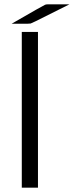

<svg xmlns="http://www.w3.org/2000/svg" viewBox="-20 -870 342 890"><path d="M34 -760Q183 -846 189 -848Q194 -850 203 -850H302L144 -771L122 -761L107 -760ZM81 0V-722H156V0Z"/></svg>

Font: CMU Sans Serif
Style: Medium
Weight: 500
Version: Version 0.7.0